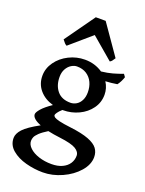

<svg xmlns="http://www.w3.org/2000/svg" viewBox="-176 -809 858 1133"><g transform="rotate(20 253.5 -242.5)"><path d="M224.1 -144Q206.5 -128.4 198.7 -116.7Q190.9 -105 190.9 -100.6Q190.9 -93.3 199.2 -87.4Q207.5 -81.5 232.4 -75.4Q257.3 -69.3 306.2 -63.5Q378.4 -54.7 420.2 -38.6Q461.9 -22.5 478.8 0.2Q495.6 22.9 495.6 53.7Q495.6 100.6 457.5 144.3Q419.4 188 359.9 214.8Q300.3 241.7 240.2 241.7Q186.5 241.7 133.5 227.5Q80.6 213.4 45.2 183.6Q9.8 153.8 9.8 109.4Q9.8 82 36.1 53.2Q62.5 24.4 134.8 -15.1Q106.9 -25.9 93 -38.6Q79.1 -51.3 79.1 -64.9Q79.1 -77.1 98.9 -100.1Q118.7 -123 161.6 -152.3Q107.9 -167.5 75.9 -204.8Q43.9 -242.2 43.9 -293.9Q43.9 -340.8 72.8 -381.1Q101.6 -421.4 148.9 -445.1Q196.3 -468.8 249 -468.8Q311.5 -468.8 360.4 -435.5Q399.9 -439.9 431.2 -448.7Q462.4 -457.5 492.7 -468.8L504.9 -451.7Q493.7 -418.9 477.1 -397.9Q439 -391.6 404.3 -390.1Q427.2 -354 427.2 -313Q427.2 -264.6 399.4 -226.1Q371.6 -187.5 325.7 -165.8Q279.8 -144 228 -144ZM141.6 -321.8Q141.6 -268.6 169.9 -234.4Q198.2 -200.2 253.4 -200.2Q272.9 -200.2 290.5 -210.7Q308.1 -221.2 318.8 -242.2Q329.6 -263.2 329.6 -293Q329.6 -327.1 316.7 -354.7Q303.7 -382.3 278.6 -398.7Q253.4 -415 217.8 -415Q200.7 -415 182.9 -404.1Q165 -393.1 153.3 -372.1Q141.6 -351.1 141.6 -321.8ZM112.3 90.3Q112.3 113.8 133.8 134Q155.3 154.3 191.9 166.3Q228.5 178.2 272 178.2Q311 178.2 338.9 165.3Q366.7 152.3 381.1 130.4Q395.5 108.4 395.5 81.5Q395.5 57.1 367.9 40.3Q340.3 23.4 265.1 14.2Q224.1 9.3 189 1.5Q155.8 22 138.9 38.3Q122.1 54.7 117.2 66.4Q112.3 78.1 112.3 90.3ZM252.4 -625 117.7 -508.8Q110.4 -512.2 104 -519Q97.7 -525.9 88.4 -538.1L222.2 -725.6H284.2L414.6 -538.1Q405.8 -524.4 400.9 -518.3Q396 -512.2 388.7 -508.8Z"/></g></svg>

Font: David Libre Medium
Style: Regular
Weight: 500
Version: Version 1.000